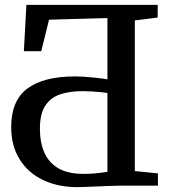

<svg xmlns="http://www.w3.org/2000/svg" viewBox="-20 -763 708 789"><path d="M297.5 6Q218.5 6 157 -23.2Q95.5 -52.5 60.8 -108Q26 -163.5 26 -241Q26 -350 93 -399.5Q160 -449 288 -449Q304 -449 323.8 -447.8Q343.5 -446.5 363.2 -444.5Q383 -442.5 398.5 -440.5Q414 -438.5 421.5 -437V-689L181.5 -682L149.5 -552.5H78L88.5 -743H628V-691L534 -679V-60L629 -50.5V0H473Q457 0 431.5 1Q406 2 378.8 3.2Q351.5 4.5 329.2 5.2Q307 6 297.5 6ZM322 -48.5Q348.5 -48.5 366 -50Q383.5 -51.5 396.2 -53.2Q409 -55 421.5 -57V-381Q413.5 -382.5 396 -384.2Q378.5 -386 358 -387.2Q337.5 -388.5 319.5 -388.5Q265 -388.5 225.8 -374.8Q186.5 -361 165.2 -327.2Q144 -293.5 144 -234Q144 -178 162.2 -136.2Q180.5 -94.5 219.8 -71.5Q259 -48.5 322 -48.5Z"/></svg>

Font: Merriweather 20pt Medium
Style: Regular
Weight: 500
Version: Version 2.100